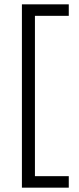

<svg xmlns="http://www.w3.org/2000/svg" viewBox="-20 -707 365 885"><path d="M81 -687V158H297V105H141V-634H297V-687Z"/></svg>

Font: Noto Sans Syriac Light
Style: Regular
Weight: 300
Designer: Patrick Giasson and the Monotype Design Team
Foundry: Monotype Imaging Inc.
Version: Version 3.000